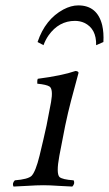

<svg xmlns="http://www.w3.org/2000/svg" viewBox="-20 -684 402 709"><path d="M335 -517.1Q336.4 -578.1 291.5 -599.6Q275.4 -606.9 256.8 -606.9Q197.3 -606.9 159.2 -553.2Q147.5 -536.1 140.6 -517.1L118.7 -528.8Q147 -612.8 213.9 -648.9Q242.7 -664.1 269 -664.1Q339.4 -664.1 357.4 -590.8Q363.8 -563 361.8 -528.8ZM199.2 -108.9Q187 -43.5 199.7 -30.3Q210.4 -21 252 -18.1Q257.8 -6.3 247.1 4.9Q227.5 4.4 197.8 2.4Q163.1 0 140.1 0Q116.7 0 79.1 2.4Q47.9 4.4 29.8 4.9Q23.9 -6.8 34.7 -18.1Q83.5 -22 96.7 -34.7Q111.8 -50.8 126 -108.9Q142.1 -175.3 151.9 -220.7Q157.7 -248.5 168.5 -307.1Q176.8 -354.5 163.1 -364.3Q152.3 -371.6 117.7 -375Q116.7 -387.2 119.6 -393.1Q209.5 -404.8 258.8 -421.9Q270 -420.9 270 -415Q269.5 -413.6 242.2 -311.5Q231.4 -270.5 220.7 -219.7Q215.3 -193.4 199.2 -108.9Z"/></svg>

Font: Linux Libertine Display Slanted O
Style: Slanted
Weight: 400
Designer: Philipp H. Poll
Foundry: Philipp H. Poll
Version: Version 5.0.9